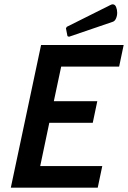

<svg xmlns="http://www.w3.org/2000/svg" viewBox="-20 -868 592 888"><path d="M409 -300H208L166 -100H453L432 0H30L170 -660H552L531 -560H263L229 -400H430ZM292 -701 285 -737 289 -744 491 -845Q497 -848 501 -848Q512 -848 517 -835.5Q522 -823 522 -809Q522 -795 516.5 -782.5Q511 -770 501 -767L299 -698Z"/></svg>

Font: Quattrocento Sans
Style: Bold Italic
Weight: 700
Designer: Pablo Impallari
Foundry: Pablo Impallari, Igino Marini, Brenda Gallo
Version: Version 2.000